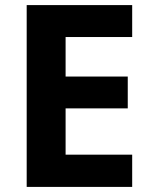

<svg xmlns="http://www.w3.org/2000/svg" viewBox="-20 -734 592 754"><path d="M499.1 0H84.8V-714H499.1V-588.6H237.6V-433.4H481.7V-308.4H237.6V-126.6H499.1Z"/></svg>

Font: Noto Sans Meetei Mayek
Style: Regular
Weight: 400
Designer: Monotype Design Team and Neelakash Kshetrimayum
Foundry: Monotype Imaging Inc.
Version: Version 2.002